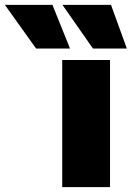

<svg xmlns="http://www.w3.org/2000/svg" viewBox="-204 -767 540 787"><path d="M51 0V-521H247V0ZM-56 -568 -184 -747H11L83 -568ZM177 -568 52 -747H251L316 -568Z"/></svg>

Font: REM ExtraBold
Style: Regular
Weight: 800
Designer: Octavio Pardo
Foundry: Ashler Design
Version: Version 1.005;gftools[0.9.28]